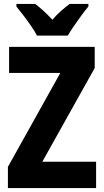

<svg xmlns="http://www.w3.org/2000/svg" viewBox="-20 -951 525 971"><path d="M466 0H20V-107L285 -582H26V-714H459V-607L194 -133H466ZM167 -771Q157 -791 138 -818.5Q119 -846 98.5 -873Q78 -900 63 -918V-931H158Q177 -917 199.5 -896.5Q222 -876 245 -851Q267 -877 289.5 -896.5Q312 -916 332 -931H427V-918Q411 -899 391.5 -872.5Q372 -846 353.5 -819Q335 -792 323 -771Z"/></svg>

Font: Noto Sans Telugu Condensed ExtraBold
Style: Regular
Weight: 800
Width: 3
Designer: Jelle Bosma - Monotype Design Team
Foundry: Monotype Imaging Inc.
Version: Version 2.005; ttfautohint (v1.8.4.7-5d5b)